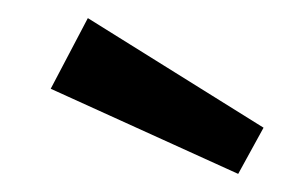

<svg xmlns="http://www.w3.org/2000/svg" viewBox="-20 -881 340 212"><path d="M77 -861 36 -783 243 -689 271 -740Z"/></svg>

Font: Glow Sans SC Condensed Medium
Style: Regular
Weight: 600
Width: 3
Designer: Ryoko NISHIZUKA (kana, bopomofo & ideographs); Paul D. Hunt (Latin, Greek & Cyrillic); Sandoll Communications, Soo-young
Version: Version 0.93